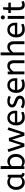

<svg xmlns="http://www.w3.org/2000/svg" viewBox="2574 -3354 792 5980"><g transform="rotate(-90 2970.0 -364.0)"><path d="M279 12Q214 12 161 -21Q108 -54 76.5 -114.5Q45 -175 45 -257Q45 -335 76.5 -397Q108 -459 163.5 -495.5Q219 -532 291 -532Q336 -532 372.5 -516.5Q409 -501 436 -478V-520H518V-126Q518 -88 536.5 -76.5Q555 -65 577 -65L558 5Q462 5 442 -73Q419 -41 379.5 -14.5Q340 12 279 12ZM299 -68Q337 -68 371 -86.5Q405 -105 428 -133V-412Q401 -431 368.5 -442.5Q336 -454 300 -454Q252 -454 215.5 -429.5Q179 -405 158 -361.5Q137 -318 137 -260Q137 -204 158 -160.5Q179 -117 216 -92.5Q253 -68 299 -68Z M931 12Q886 12 846.5 -4.5Q807 -21 781 -43V0H697V-740H787V-466Q807 -489 845.5 -510.5Q884 -532 937 -532Q997 -532 1049.5 -500.5Q1102 -469 1134 -409.5Q1166 -350 1166 -265Q1166 -203 1146 -152Q1126 -101 1092.5 -64.5Q1059 -28 1017 -8Q975 12 931 12ZM907 -68Q956 -68 993.5 -92Q1031 -116 1052.5 -160Q1074 -204 1074 -262Q1074 -322 1052.5 -365Q1031 -408 995.5 -431Q960 -454 917 -454Q874 -454 839.5 -432.5Q805 -411 787 -386V-108Q810 -90 841 -79Q872 -68 907 -68Z M1390 0 1226 -496 1309 -525 1443 -102 1565 -483H1662L1781 -102L1914 -525L1994 -496L1829 0H1730L1610 -387L1489 0Z M2297 12Q2185 12 2119.5 -59.5Q2054 -131 2054 -260Q2054 -338 2083.5 -399.5Q2113 -461 2166 -496.5Q2219 -532 2289 -532Q2364 -532 2413.5 -499.5Q2463 -467 2488 -412Q2513 -357 2513 -291Q2513 -256 2510 -223H2146Q2155 -150 2197 -109Q2239 -68 2308 -68Q2353 -68 2389 -77.5Q2425 -87 2458 -102L2479 -25Q2443 -9 2398 1.5Q2353 12 2297 12ZM2145 -296H2430Q2430 -372 2392 -413Q2354 -454 2287 -454Q2229 -454 2191 -413.5Q2153 -373 2145 -296Z M2773 12Q2714 12 2666.5 -3Q2619 -18 2588 -42L2626 -117Q2652 -95 2691.5 -80.5Q2731 -66 2776 -66Q2832 -66 2860.5 -84.5Q2889 -103 2889 -132Q2889 -153 2878.5 -169Q2868 -185 2840 -200.5Q2812 -216 2759 -234Q2686 -259 2649.5 -293.5Q2613 -328 2613 -389Q2613 -449 2665.5 -490.5Q2718 -532 2811 -532Q2861 -532 2900 -521.5Q2939 -511 2970 -495L2945 -421Q2918 -437 2883.5 -447Q2849 -457 2807 -457Q2755 -457 2728 -436Q2701 -415 2701 -390Q2701 -366 2722 -349Q2743 -332 2804 -312Q2903 -279 2942 -239Q2981 -199 2981 -139Q2981 -69 2924.5 -28.5Q2868 12 2773 12Z M3309 12Q3197 12 3131.5 -59.5Q3066 -131 3066 -260Q3066 -338 3095.5 -399.5Q3125 -461 3178 -496.5Q3231 -532 3301 -532Q3376 -532 3425.5 -499.5Q3475 -467 3500 -412Q3525 -357 3525 -291Q3525 -256 3522 -223H3158Q3167 -150 3209 -109Q3251 -68 3320 -68Q3365 -68 3401 -77.5Q3437 -87 3470 -102L3491 -25Q3455 -9 3410 1.5Q3365 12 3309 12ZM3157 -296H3442Q3442 -372 3404 -413Q3366 -454 3299 -454Q3241 -454 3203 -413.5Q3165 -373 3157 -296Z M3645 0V-520H3732V-433Q3760 -475 3803.5 -503.5Q3847 -532 3907 -532Q3995 -532 4038.5 -479Q4082 -426 4082 -339V0H3992V-329Q3992 -385 3965.5 -419Q3939 -453 3892 -453Q3846 -453 3805 -420.5Q3764 -388 3735 -344V0Z M4237 0V-740H4327V-437Q4355 -478 4398 -505Q4441 -532 4499 -532Q4587 -532 4630.5 -479Q4674 -426 4674 -339V0H4584V-329Q4584 -385 4558 -419Q4532 -453 4485 -453Q4439 -453 4397.5 -420.5Q4356 -388 4327 -344V0Z M5037 12Q4925 12 4859.5 -59.5Q4794 -131 4794 -260Q4794 -338 4823.5 -399.5Q4853 -461 4906 -496.5Q4959 -532 5029 -532Q5104 -532 5153.5 -499.5Q5203 -467 5228 -412Q5253 -357 5253 -291Q5253 -256 5250 -223H4886Q4895 -150 4937 -109Q4979 -68 5048 -68Q5093 -68 5129 -77.5Q5165 -87 5198 -102L5219 -25Q5183 -9 5138 1.5Q5093 12 5037 12ZM4885 -296H5170Q5170 -372 5132 -413Q5094 -454 5027 -454Q4969 -454 4931 -413.5Q4893 -373 4885 -296Z M5373 0V-520H5463V0ZM5418 -609Q5392 -609 5373.5 -628Q5355 -647 5355 -672Q5355 -701 5372 -718Q5389 -735 5418 -735Q5444 -735 5462.5 -716.5Q5481 -698 5481 -672Q5481 -644 5464 -626.5Q5447 -609 5418 -609Z M5805 12Q5730 12 5686.5 -37.5Q5643 -87 5643 -179V-423H5553V-501H5645L5664 -665H5733V-501H5877V-423H5733V-172Q5733 -114 5757.5 -91Q5782 -68 5816 -68Q5841 -68 5863.5 -76Q5886 -84 5905 -95L5930 -23Q5910 -11 5876 0.5Q5842 12 5805 12Z"/></g></svg>

Font: ABeeZee
Style: Regular
Weight: 400
Designer: Anja Meiners
Foundry: Anja Meiners
Version: Version 1.003; ttfautohint (v1.8.3)